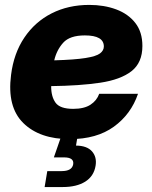

<svg xmlns="http://www.w3.org/2000/svg" viewBox="-20 -547 612 771"><path d="M260.3 11.7Q139.2 11.7 73.5 -53Q7.8 -117.7 24.4 -246.1Q35.2 -333 77.9 -396.2Q120.6 -459.5 187.5 -493.4Q254.4 -527.3 338.4 -527.3Q397.9 -527.3 446.5 -509.3Q495.1 -491.2 523.4 -454.8Q551.8 -418.5 551.8 -362.3Q551.8 -295.4 508.1 -261.2Q464.4 -227.1 382.3 -214.8Q300.3 -202.6 185.5 -201.2Q185.1 -159.7 202.9 -134.8Q220.7 -109.9 273.9 -109.9Q317.9 -109.9 343.3 -126.5Q368.7 -143.1 378.4 -170.4H534.2Q506.3 -88.4 437.3 -38.3Q368.2 11.7 260.3 11.7ZM197.8 -304.7Q280.3 -307.1 323.2 -314Q366.2 -320.8 381.6 -332.5Q397 -344.2 397 -360.4Q397 -404.8 320.8 -404.8Q260.3 -404.8 233.9 -375.5Q207.5 -346.2 197.8 -304.7ZM159.2 204.1 169.9 140.1H227.5Q269 140.1 273.9 112.8Q278.3 85 236.8 85H196.3L232.9 -20.5H294.9L291.5 0L285.2 37.6Q329.6 38.1 349.6 61Q369.6 84 363.8 118.7Q356.9 160.6 322.3 182.4Q287.6 204.1 231.9 204.1Z"/></svg>

Font: Inter Display ExtraBold
Style: Italic
Weight: 800
Italic angle: -9.39999°
Designer: Rasmus Andersson
Foundry: rsms
Version: Version 4.000;git-a52131595